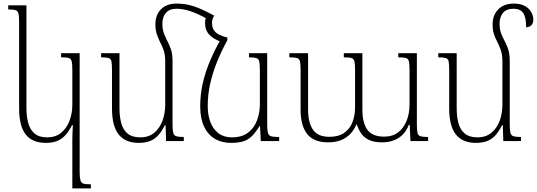

<svg xmlns="http://www.w3.org/2000/svg" viewBox="-20 -790 3006 1075"><path d="M385 265V-10Q385 -31 386 -50.5Q387 -70 388 -89H383Q368 -59 349 -36.5Q330 -14 303.5 -2Q277 10 236 10Q161 10 124 -37Q87 -84 87 -184V-665Q87 -699 83.5 -714Q80 -729 67.5 -733Q55 -737 26 -737V-760H128V-184Q128 -137 138.5 -100Q149 -63 174 -42Q199 -21 244 -21Q292 -21 323 -47Q354 -73 369.5 -114.5Q385 -156 385 -205V-397Q385 -431 381.5 -446Q378 -461 365 -465Q352 -469 322 -469V-492H426V170Q426 203 430 218.5Q434 234 447 238Q460 242 489 242V265Z M946 -95Q946 -62 950 -46.5Q954 -31 967.5 -27Q981 -23 1009 -23V0H910L907 -89H903Q888 -59 869.5 -36.5Q851 -14 824 -2Q797 10 757 10Q682 10 644.5 -37Q607 -84 607 -184V-397Q607 -431 604 -446Q601 -461 588 -465Q575 -469 546 -469V-492H649V-184Q649 -137 659 -100Q669 -63 694.5 -42Q720 -21 765 -21Q813 -21 844 -47Q875 -73 890 -114.5Q905 -156 905 -205V-446Q905 -484 896 -509.5Q887 -535 874 -559Q865 -578 857.5 -600Q850 -622 850 -654Q850 -688 863.5 -714Q877 -740 903.5 -755Q930 -770 968 -770Q994 -770 1017 -766.5Q1040 -763 1064.5 -755Q1089 -747 1117 -734Q1145 -721 1180 -702L1143 -683Q1088 -713 1047 -727Q1006 -741 969 -741Q929 -741 909 -718Q889 -695 889 -656Q889 -639 892 -624.5Q895 -610 900 -597.5Q905 -585 911 -572Q925 -546 935.5 -518.5Q946 -491 946 -447ZM1476 -95Q1476 -62 1480 -46.5Q1484 -31 1498 -27Q1512 -23 1543 -23V0H1440L1436 -83H1432Q1410 -46 1388 -25.5Q1366 -5 1338.5 2.5Q1311 10 1273 10Q1222 10 1183.5 -12.5Q1145 -35 1123 -80.5Q1101 -126 1101 -194Q1101 -262 1115.5 -325Q1130 -388 1157 -451.5Q1184 -515 1221 -579L1253 -565Q1217 -499 1193 -438Q1169 -377 1156 -317.5Q1143 -258 1143 -195Q1143 -146 1158 -106.5Q1173 -67 1203 -44Q1233 -21 1278 -21Q1336 -21 1370.5 -48.5Q1405 -76 1420 -118.5Q1435 -161 1435 -205V-397Q1435 -431 1431.5 -446Q1428 -461 1415 -465Q1402 -469 1374 -469V-492H1476ZM1180 -702Q1173 -694 1170 -683.5Q1167 -673 1167 -661Q1167 -638 1177 -622Q1187 -606 1206.5 -596Q1226 -586 1253 -580V-565L1219 -556Q1176 -570 1152 -595.5Q1128 -621 1128 -663Q1128 -677 1132 -689Q1136 -701 1143 -709Z M2210 -492H2314V-94Q2314 -62 2317.5 -46.5Q2321 -31 2334.5 -27Q2348 -23 2377 -23V0H2278L2274 -91H2269Q2256 -57 2234 -35.5Q2212 -14 2183 -3.5Q2154 7 2119 7Q2074 7 2046 -6.5Q2018 -20 2002.5 -42.5Q1987 -65 1978 -93H1975Q1964 -65 1943 -42Q1922 -19 1891 -6Q1860 7 1817 7Q1737 7 1700 -39.5Q1663 -86 1663 -175V-398Q1663 -431 1659.5 -446Q1656 -461 1643 -465Q1630 -469 1600 -469V-492H1705V-175Q1705 -103 1732.5 -63.5Q1760 -24 1824 -24Q1875 -24 1907 -46Q1939 -68 1953.5 -106Q1968 -144 1968 -190V-397Q1968 -431 1964.5 -446Q1961 -461 1948 -465Q1935 -469 1905 -469V-492H2009V-175Q2009 -103 2036.5 -64Q2064 -25 2131 -25Q2179 -25 2210.5 -50Q2242 -75 2257.5 -116Q2273 -157 2273 -205V-397Q2273 -431 2269.5 -446Q2266 -461 2253 -465Q2240 -469 2210 -469Z M2834 -95Q2834 -62 2838 -46.5Q2842 -31 2855.5 -27Q2869 -23 2897 -23V0H2798L2795 -89H2791Q2776 -59 2757.5 -36.5Q2739 -14 2712 -2Q2685 10 2645 10Q2570 10 2532.5 -37Q2495 -84 2495 -184V-397Q2495 -431 2492 -446Q2489 -461 2476 -465Q2463 -469 2434 -469V-492H2537V-184Q2537 -137 2547 -100Q2557 -63 2582.5 -42Q2608 -21 2653 -21Q2701 -21 2732 -47Q2763 -73 2778 -114.5Q2793 -156 2793 -205V-446Q2793 -485 2783.5 -511Q2774 -537 2762 -560Q2752 -579 2745 -601Q2738 -623 2738 -654Q2738 -688 2752 -714Q2766 -740 2792.5 -755Q2819 -770 2856 -770Q2893 -770 2917.5 -757Q2942 -744 2954 -723Q2966 -702 2966 -680Q2966 -667 2961.5 -657.5Q2957 -648 2948 -643Q2939 -638 2926 -637Q2926 -691 2910 -716Q2894 -741 2855 -741Q2816 -741 2796.5 -718Q2777 -695 2777 -656Q2777 -632 2782.5 -613Q2788 -594 2797 -577Q2812 -550 2823 -521Q2834 -492 2834 -447Z"/></svg>

Font: Noto Serif Armenian ExtraLight
Style: Regular
Weight: 250
Version: Version 2.007